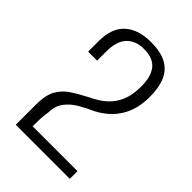

<svg xmlns="http://www.w3.org/2000/svg" viewBox="-184 -668 741 741"><g transform="rotate(45 186.5 -297.5)"><path d="M46 0Q46 -28 46 -55.5Q46 -83 46 -111Q46 -160 61 -188.5Q76 -217 104 -236Q132 -255 171 -275Q206 -291 231 -313Q256 -335 270 -367Q284 -399 284 -444Q285 -499 262.5 -528Q240 -557 189 -557Q144 -557 118.5 -530Q93 -503 93 -447V-397H44V-455Q44 -526 82.5 -560.5Q121 -595 190 -595Q243 -595 275 -577.5Q307 -560 321.5 -526Q336 -492 336 -441Q336 -375 307.5 -328Q279 -281 224 -252Q192 -238 165 -222Q138 -206 120 -182.5Q102 -159 101 -122Q98 -103 97 -83Q96 -63 96 -42H341V0Z"/></g></svg>

Font: Alumni Sans Light
Style: Regular
Weight: 300
Version: Version 1.018